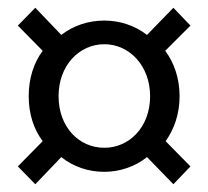

<svg xmlns="http://www.w3.org/2000/svg" viewBox="-20 -577 537 495"><path d="M26 -148 71 -102 138 -172C169 -147 208 -134 249 -134C288 -134 328 -147 359 -172L427 -102L471 -148L407 -213C429 -244 443 -283 443 -329C443 -375 429 -415 406 -446L471 -511L427 -557L359 -487C328 -511 289 -524 249 -524C208 -524 169 -511 138 -487L71 -557L26 -511L90 -446C67 -415 54 -375 54 -329C54 -283 67 -244 90 -213ZM367 -329C367 -249 313 -196 249 -196C184 -196 131 -249 131 -329C131 -408 184 -463 249 -463C313 -463 367 -408 367 -329Z"/></svg>

Font: Cambridge Sans
Style: Regular
Weight: 400
Version: Version 2.020;PS 002.020;hotconv 1.0.88;makeotf.lib2.5.64775